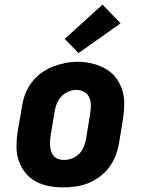

<svg xmlns="http://www.w3.org/2000/svg" viewBox="-20 -811 640 839"><path d="M256 8Q224 8 193 2Q162 -4 135.5 -18.5Q109 -33 90 -57Q71 -81 61.5 -110Q52 -139 52 -171Q52 -203 57 -235L76 -345Q80 -373 90 -399.5Q100 -426 117.5 -449.5Q135 -473 159 -491Q183 -509 210 -519.5Q237 -530 264.5 -535.5Q292 -541 320 -541Q352 -541 382.5 -533.5Q413 -526 439.5 -511.5Q466 -497 485 -473Q504 -449 513.5 -420Q523 -391 523 -359Q523 -327 518 -295L500 -185Q495 -157 485 -130.5Q475 -104 457.5 -80.5Q440 -57 416 -39Q392 -21 365.5 -10.5Q339 0 311 4Q283 8 256 8ZM259 -112Q277 -112 294.5 -118.5Q312 -125 325.5 -138.5Q339 -152 346 -169.5Q353 -187 356 -204L374 -314Q377 -333 377 -351Q377 -369 370 -385Q363 -401 348 -409.5Q333 -418 314 -418Q297 -418 279.5 -411Q262 -404 249 -390.5Q236 -377 229 -360Q222 -343 219 -326L201 -216Q199 -204 198.5 -191.5Q198 -179 199.5 -167.5Q201 -156 205 -145.5Q209 -135 217 -127Q225 -119 236 -115.5Q247 -112 259 -112ZM323 -579 263 -641 428 -791 507 -709Z"/></svg>

Font: Iosevka Slab Heavy Extended
Style: Italic
Weight: 900
Width: 7
Italic angle: -9°
Monospace: yes
Designer: Belleve Invis
Foundry: Belleve Invis
Version: Version 11.1.0; ttfautohint (v1.8.3)